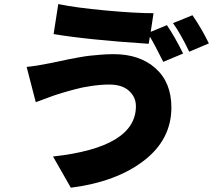

<svg xmlns="http://www.w3.org/2000/svg" viewBox="-20 -838 1040 925"><path d="M152.3 -345.7 108.4 -515.6Q151.4 -519.5 224.6 -534.2Q231.4 -535.2 264.2 -542.5Q296.9 -549.8 312 -552.7Q327.1 -555.7 359.4 -561.5Q391.6 -567.4 414.6 -569.8Q437.5 -572.3 468.3 -574.7Q499 -577.1 527.3 -577.1Q653.3 -577.1 729.5 -508.8Q805.7 -440.4 805.7 -320.3Q805.7 -166 673.3 -64Q541 38.1 321.3 66.4L235.4 -84Q634.8 -127.9 634.8 -326.2Q634.8 -370.1 601.6 -400.4Q568.4 -430.7 505.9 -430.7Q484.4 -430.7 461.9 -428.7Q439.5 -426.8 417 -423.3Q394.5 -419.9 377.4 -416.5Q360.4 -413.1 338.9 -407.2Q317.4 -401.4 306.6 -398.4Q295.9 -395.5 276.9 -389.6Q257.8 -383.8 254.9 -382.8Q238.3 -377.9 200.2 -363.3Q162.1 -348.6 152.3 -345.7ZM706.1 -684.6 784.2 -716.8Q820.3 -664.1 862.3 -580.1L766.6 -540Q720.7 -631.8 702.1 -661.1L696.3 -627Q400.4 -646.5 238.3 -673.8L260.7 -818.4Q345.7 -800.8 488.3 -787.6Q630.9 -774.4 719.7 -774.4ZM813.5 -726.6 907.2 -764.6Q951.2 -701.2 986.3 -628.9L891.6 -588.9Q850.6 -674.8 813.5 -726.6Z"/></svg>

Font: Gen Shin Gothic Heavy
Style: Bold
Weight: 900
Designer: [Source Han Sans]
Ryoko NISHIZUKA  (kana & ideographs); Paul D. Hunt (Latin, Greek & Cyrillic); Wenlong ZHANG  (bopomofo
Version: Version 1.002.20150607